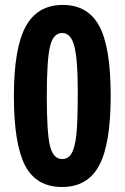

<svg xmlns="http://www.w3.org/2000/svg" viewBox="-20 -745 503 775"><path d="M81.1 -77.1Q36.1 -164.6 36.1 -357.7Q36.1 -550.8 83.7 -637.9Q131.3 -725.1 233.2 -725.1Q335 -725.1 380.9 -639.6Q426.8 -554.2 426.8 -358.6Q426.8 -163.1 379.9 -76.7Q334 9.8 230.2 9.8Q126.5 9.8 81.1 -77.1ZM231 -611.8Q194.8 -611.8 181.9 -557.6Q168.9 -503.4 168.9 -355.7Q168.9 -208 181.9 -155.5Q194.8 -103 231 -103Q255.4 -103 268.8 -125.5Q282.2 -147.9 288.1 -200Q293.9 -252 293.9 -378.7Q293.9 -505.4 280 -558.6Q266.1 -611.8 231 -611.8Z"/></svg>

Font: Open Sans Hebrew Condensed
Style: Bold
Weight: 700
Width: 3
Foundry: Ascender Corporation, Yanek Iontef
Version: Version 2.001;PS 002.001;hotconv 1.0.70;makeotf.lib2.5.58329